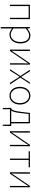

<svg xmlns="http://www.w3.org/2000/svg" viewBox="2105 -2685 823 5073"><g transform="rotate(90 2516.5 -148.5)"><path d="M105 -527H486V0H450V-494H141V0H105Z M732 -91Q779 -52 821.5 -36Q864 -20 896 -20Q938 -20 973.5 -38.5Q1009 -57 1034.5 -90.5Q1060 -124 1074.5 -170Q1089 -216 1089 -271Q1089 -321 1079.5 -364.5Q1070 -408 1049 -439.5Q1028 -471 994 -489Q960 -507 912 -507Q871 -507 827 -483.5Q783 -460 732 -416ZM696 -527H726L732 -459H734Q773 -490 819 -515Q865 -540 915 -540Q969 -540 1008.5 -521Q1048 -502 1074.5 -466.5Q1101 -431 1114 -381.5Q1127 -332 1127 -271Q1127 -204 1108 -151Q1089 -98 1057 -61.5Q1025 -25 982.5 -6Q940 13 893 13Q855 13 814.5 -4Q774 -21 732 -53V243H696Z M1291 -527H1327V-249Q1327 -205 1325.5 -154Q1324 -103 1322 -49H1327Q1344 -74 1365 -106.5Q1386 -139 1403 -164L1651 -527H1687V0H1651V-277Q1651 -322 1653 -373Q1655 -424 1657 -478H1652L1575 -363L1327 0H1291Z M1988 -275 1823 -527H1863L1952 -387Q1966 -365 1980.5 -344Q1995 -323 2010 -300H2014Q2028 -323 2041.5 -344Q2055 -365 2070 -387L2157 -527H2195L2030 -273L2211 0H2170L2072 -151Q2058 -176 2042 -200.5Q2026 -225 2009 -248H2004Q1987 -225 1972 -200.5Q1957 -176 1941 -151L1846 0H1807Z M2508 13Q2461 13 2418.5 -5.5Q2376 -24 2344 -59Q2312 -94 2293 -145.5Q2274 -197 2274 -262Q2274 -328 2293 -380Q2312 -432 2344 -467.5Q2376 -503 2418.5 -521.5Q2461 -540 2508 -540Q2555 -540 2597.5 -521.5Q2640 -503 2672 -467.5Q2704 -432 2723 -380Q2742 -328 2742 -262Q2742 -197 2723 -145.5Q2704 -94 2672 -59Q2640 -24 2597.5 -5.5Q2555 13 2508 13ZM2508 -20Q2550 -20 2586 -37.5Q2622 -55 2648.5 -87Q2675 -119 2690 -163.5Q2705 -208 2705 -262Q2705 -316 2690 -361.5Q2675 -407 2648.5 -439Q2622 -471 2586 -489Q2550 -507 2508 -507Q2466 -507 2430 -489Q2394 -471 2368 -439Q2342 -407 2327 -361.5Q2312 -316 2312 -262Q2312 -208 2327 -163.5Q2342 -119 2368 -87Q2394 -55 2430 -37.5Q2466 -20 2508 -20Z M2966 -272Q2960 -215 2952 -174.5Q2944 -134 2935 -106Q2926 -78 2917 -60.5Q2908 -43 2900 -33H3204V-494H2992ZM3310 -33V-13L3305 189H3274V0H2865V189H2834L2830 -13V-33H2849Q2861 -39 2872.5 -51.5Q2884 -64 2894.5 -90Q2905 -116 2914.5 -160Q2924 -204 2933 -274L2964 -527H3239V-33Z M3447 -527H3483V-249Q3483 -205 3481.5 -154Q3480 -103 3478 -49H3483Q3500 -74 3521 -106.5Q3542 -139 3559 -164L3807 -527H3843V0H3807V-277Q3807 -322 3809 -373Q3811 -424 3813 -478H3808L3731 -363L3483 0H3447Z M4170 -494H3977V-527H4399V-494H4205V0H4170Z M4532 -527H4568V-249Q4568 -205 4566.5 -154Q4565 -103 4563 -49H4568Q4585 -74 4606 -106.5Q4627 -139 4644 -164L4892 -527H4928V0H4892V-277Q4892 -322 4894 -373Q4896 -424 4898 -478H4893L4816 -363L4568 0H4532Z"/></g></svg>

Font: SpoqaHanSansJP-Thin
Style: Regular
Weight: 250
Designer: [Source Han Sans]
Ryoko NISHIZUKA  (kana & ideographs); Paul D. Hunt (Latin, Greek & Cyrillic); Wenlong ZHANG  (bopomofo
Foundry: Spoqa (http://bi.spoqa.com)
Version: Version 1.002.20150607